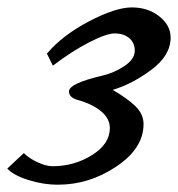

<svg xmlns="http://www.w3.org/2000/svg" viewBox="-38 -506 485 523"><path d="M-18.1 -46.9 26.9 -88.9Q41 -74.7 64.5 -64Q87.9 -53.2 105 -53.2Q164.1 -53.2 212.6 -83.5Q261.2 -113.8 261.2 -157.2Q261.2 -183.1 237.1 -203.1Q212.9 -223.1 172.9 -233.9Q149.9 -240.7 149.9 -256.8Q149.9 -278.8 240.2 -299.8Q273.4 -307.6 301.3 -326.4Q329.1 -345.2 329.1 -367.7Q329.1 -390.1 313.5 -402.6Q297.9 -415 274.9 -415Q252 -415 204.6 -390.6Q157.2 -366.2 106 -327.1L89.8 -359.9Q131.8 -409.7 204.3 -447.8Q276.9 -485.8 321 -485.8Q365.2 -485.8 396 -461.4Q426.8 -437 426.8 -403.8Q426.8 -355 374.3 -315.9Q321.8 -276.9 269 -261.2Q310.1 -237.3 331.5 -216.1Q353 -194.8 353 -168Q353 -102.1 279.1 -52.5Q205.1 -2.9 120.1 -2.9Q79.1 -2.9 38.6 -15.9Q-2 -28.8 -18.1 -46.9Z"/></svg>

Font: Marck Script
Style: Regular
Weight: 400
Designer: Denis Masharov, Marck Fogel
Foundry: Denis Masharov
Version: Version 1.002